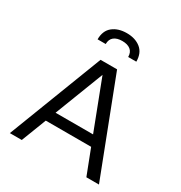

<svg xmlns="http://www.w3.org/2000/svg" viewBox="-210 -1078 1159 1228"><g transform="rotate(30 370.0 -464.0)"><path d="M535 -184H200L129 0H41L309 -696H431L699 0H606ZM506 -259 368 -619 229 -259ZM370 -928Q433 -928 473 -896Q513 -864 513 -800H453Q453 -835 431 -852.5Q409 -870 370 -870Q331 -870 309 -852.5Q287 -835 287 -800H227Q227 -864 267 -896Q307 -928 370 -928Z"/></g></svg>

Font: Amiko
Style: Regular
Weight: 400
Designer: Pablo Impallari, Rodrigo Fuenzalida, Andres Torresi
Foundry: Impallari Type
Version: Version 1.001; ttfautohint (v1.3)